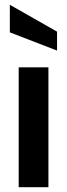

<svg xmlns="http://www.w3.org/2000/svg" viewBox="-20 -781 280 801"><path d="M58 0V-500H182V0ZM218 -570 21 -646V-761L218 -649Z"/></svg>

Font: Cabin VF Beta
Style: Regular
Weight: 400
Designer: Pablo Impallari
Foundry: Pablo Impallari. http://www.impallari.com Igino Marini. http://www.ikern.com
Version: Version 2.200